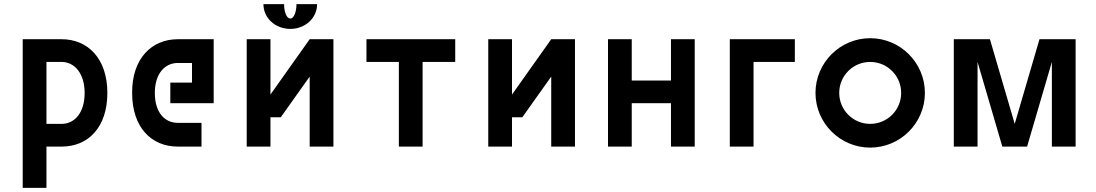

<svg xmlns="http://www.w3.org/2000/svg" viewBox="-20 -710 5310 930"><path d="M279 -110H205V-410H279C340 -410 390 -355 390 -260C390 -161 339 -110 279 -110ZM90 200H205V0H279C407 0 500 -93 500 -260C500 -428 404 -520 279 -520H90Z M620 -260C620 -93 713 0 841 0H956V-115H841C781 -115 730 -161 730 -260C730 -355 780 -405 841 -405H910V-310H805V-210H1015V-520H841C716 -520 619 -428 620 -260Z M1340 -142 1480 -339V0H1595V-520H1480L1290 -252V-520H1175V0H1290V-142ZM1256 -690C1256 -623 1313 -570 1386 -570C1459 -570 1516 -623 1516 -690H1416C1416 -651 1403 -620 1386 -620C1369 -620 1356 -651 1356 -690Z M2185 -410V-520H1755V-410H1912V0H2027V-410Z M2510 -142 2650 -339V0H2765V-520H2650L2460 -252V-520H2345V0H2460V-142Z M2925 0H3040V-210H3230V0H3345V-520H3230V-320H3040V-520H2925Z M3830 -410V-520H3515V0H3630V-410Z M4195 -110C4112 -110 4045 -177 4045 -260C4045 -343 4112 -410 4195 -410C4278 -410 4345 -343 4345 -260C4345 -177 4278 -110 4195 -110ZM3930 -260C3930 -114 4049 5 4195 5C4341 5 4460 -114 4460 -260C4460 -406 4341 -525 4195 -525C4049 -525 3930 -406 3930 -260Z M4835 0H4955L5075 -410V0H5190V-520H5015L4895 -110L4775 -520H4600V0H4715V-410Z"/></svg>

Font: Grotesk 03
Style: Bold
Weight: 500
Designer: Frank Adebiaye, contributions by Jérémy Landes, Ariel Martín Pérez
Foundry: Velvetyne Type Foundry
Version: Version 3.000;Glyphs 3.1.2 (3150)